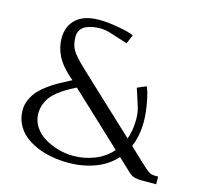

<svg xmlns="http://www.w3.org/2000/svg" viewBox="-109 -869 1050 999"><g transform="rotate(15 416.5 -370.0)"><path d="M625 -297.9Q625 -336.9 615.7 -365.7L585.4 -459.5L633.3 -480Q646 -455.1 656.2 -398.2Q666.5 -341.3 666.5 -297.9Q666.5 -220.7 640.6 -160.6L712.4 -92.8Q749.5 -58.1 762.9 -49.8Q776.4 -41.5 795.9 -41.5H812.5V0H733.4Q720.7 0 710 -1.7Q699.2 -3.4 692.9 -5.1Q686.5 -6.8 679.2 -11.7Q671.9 -16.6 668.7 -19Q665.5 -21.5 658.2 -28.6Q650.9 -35.6 647.9 -38.6L594.7 -88.4Q549.8 -38.1 483.4 -13.9Q417 10.3 341.8 10.3Q294.4 10.3 250.5 2.2Q206.5 -5.9 168.5 -22.5Q130.4 -39.1 102.1 -63Q73.7 -86.9 57.6 -120.6Q41.5 -154.3 41.5 -193.8Q41.5 -224.1 54.7 -252.7Q67.9 -281.2 86.9 -301.5Q106 -321.8 132.6 -341.3Q159.2 -360.8 179.9 -372.1Q200.7 -383.3 223.4 -395.3Q246.1 -407.2 252 -410.6L244.6 -416.5Q186.5 -466.3 163.6 -512.5Q140.6 -558.6 140.6 -606.4Q140.6 -672.9 182.9 -711.4Q225.1 -750 307.1 -750Q351.1 -750 410.4 -739.5Q469.7 -729 494.6 -716.8L474.1 -668.9L380.4 -698.7Q350.1 -708.5 322.8 -708.5Q301.3 -708.5 282.5 -705.1Q263.7 -701.7 246.3 -693.8Q229 -686 218.8 -670.4Q208.5 -654.8 208.5 -633.3Q208.5 -590.8 225.1 -562.5Q241.7 -534.2 297.9 -481.4L607.4 -191.9Q625 -239.3 625 -297.9ZM563.5 -117.7 284.2 -379.4Q254.4 -364.7 233.6 -352.3Q212.9 -339.8 190.9 -322.8Q168.9 -305.7 155.5 -288.1Q142.1 -270.5 133.5 -247.1Q125 -223.6 125 -196.8Q125 -159.2 146 -127Q167 -94.7 200.7 -74.5Q234.4 -54.2 274.9 -42.7Q315.4 -31.2 356.4 -31.2Q416 -31.2 470.7 -52.7Q525.4 -74.2 563.5 -117.7Z"/></g></svg>

Font: Resagnicto
Style: Regular
Weight: 500
Version: Version 0.9991